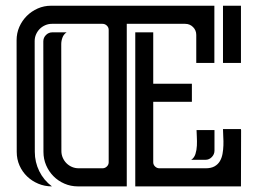

<svg xmlns="http://www.w3.org/2000/svg" viewBox="-20 -664 921 684"><path d="M431.6 -579.1V0H257.3Q231.9 0 209.5 -9.8Q187 -19.5 170.4 -36.4Q153.8 -53.2 144.3 -75.4Q134.8 -97.7 134.8 -123L134.3 -516.6Q134.3 -529.8 143.8 -539.3Q153.3 -548.8 166.5 -548.8H217.3Q207 -542 202.6 -530.3Q198.2 -518.6 198.2 -506.8L198.7 -126Q198.7 -113.3 203.6 -102.1Q208.5 -90.8 216.8 -82.5Q225.1 -74.2 236.3 -69.3Q247.6 -64.5 260.3 -64.5H345.2Q354 -64.5 360.6 -70.8Q367.2 -77.1 367.2 -85.9V-557.6Q367.2 -566.4 360.6 -572.8Q354 -579.1 345.2 -579.1H165Q152.3 -579.1 141.1 -574.2Q129.9 -569.3 121.6 -561Q113.3 -552.7 108.4 -541.5Q103.5 -530.3 103.5 -517.6L104 -123Q104 -86.4 119.9 -54.2Q135.7 -22 165 0Q139.2 0 116.5 -9.5Q93.8 -19 76.7 -35.4Q59.6 -51.8 49.6 -74.2Q39.6 -96.7 39.6 -123L39.1 -520.5Q39.1 -545.9 48.8 -568.1Q58.6 -590.3 75.4 -607.2Q92.3 -624 114.5 -633.8Q136.7 -643.6 162.1 -643.6H743.7V-439.9H679.2V-539.6Q679.2 -556.2 667.7 -567.6Q656.2 -579.1 639.6 -579.1ZM525.9 -85.9Q525.9 -77.1 532.5 -70.8Q539.1 -64.5 547.9 -64.5H712.9Q731.9 -64.5 744.1 -71.3Q756.3 -78.1 763.2 -89.6Q770 -101.1 772.7 -115.7Q775.4 -130.4 775.9 -146Q776.4 -161.6 775.4 -176.8Q774.4 -191.9 774.4 -204.1H838.4V-200.7H838.9L838.4 0H461.9V-548.8H525.9V-365.7H663.6V-301.3H525.9ZM838.4 -643.6V-439.9H774.4V-643.6ZM661.1 -94.7Q671.9 -101.6 676.3 -115.5Q680.7 -129.4 681.4 -145.3Q682.1 -161.1 681.2 -176.3Q680.2 -191.4 680.2 -200.7H744.1V-127.4Q744.1 -114.3 734.6 -104.5Q725.1 -94.7 711.9 -94.7Z"/></svg>

Font: Isar CAT
Style: Regular
Weight: 400
Designer: Digitized by Peter Wiegel
Foundry: CAT-Fonts, Peter Wiegel
Version: Version 1.000; ttfautohint (v1.3)